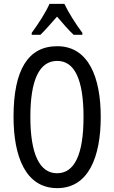

<svg xmlns="http://www.w3.org/2000/svg" viewBox="-20 -1029 590 993"><path d="M313 -1009H236C217 -966 180 -908 144 -859V-849H189C213 -872 244 -908 275 -943C305 -908 333 -875 361 -849H406V-859C373 -903 334 -964 313 -1009ZM501 -424C501 -629 438 -790 276 -790C126 -790 50 -669 50 -425C50 -222 111 -56 276 -56C438 -56 501 -218 501 -424ZM137 -424C137 -615 183 -714 276 -714C366 -714 412 -617 412 -424C412 -229 365 -133 275 -133C185 -133 137 -232 137 -424Z"/></svg>

Font: Noto Sans Malayalam UI ExtraCondensed
Style: Regular
Weight: 400
Width: 2
Designer: Jelle Bosma - Monotype Design Team
Foundry: Monotype Imaging Inc.
Version: Version 2.104